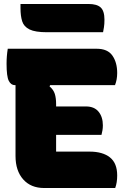

<svg xmlns="http://www.w3.org/2000/svg" viewBox="-20 -945 640 965"><path d="M202 0Q135 0 96.5 -43.5Q58 -87 58 -161V-517H55Q35 -517 24 -539Q13 -561 13 -625Q13 -663 19 -700H466Q521 -700 545 -665.5Q569 -631 569 -578Q569 -545 558 -517H232L229 -511Q249 -494 255.5 -473Q262 -452 262 -422V-410H412Q454 -410 475.5 -383.5Q497 -357 497 -315Q497 -302 495 -290Q493 -278 490 -267H262V-183H430Q496 -183 532.5 -154Q569 -125 569 -63Q569 -27 559 0ZM83 -925H425Q467 -925 486 -907.5Q505 -890 505 -846Q505 -823 502.5 -808.5Q500 -794 498 -783H216Q157 -783 128.5 -797Q100 -811 91.5 -838Q83 -865 83 -904Z"/></svg>

Font: Recursive Mn Csl St Blk
Style: Regular
Weight: 900
Monospace: yes
Version: Version 1.079;hotconv 1.0.112;makeotfexe 2.5.65598; ttfautoh